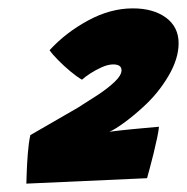

<svg xmlns="http://www.w3.org/2000/svg" viewBox="-20 -684 447 459"><path d="M360 -381Q359.5 -373 355.8 -355Q352 -337 347 -316.5Q342 -296 337.5 -279.8Q333 -263.5 331.5 -258L43 -245Q43 -249 43.8 -270Q44.5 -291 46.5 -317Q48.5 -343 52.5 -361Q68.5 -370 96.2 -386.2Q124 -402.5 166 -426.5Q190 -441.5 214 -457.2Q238 -473 254.2 -488.5Q270.5 -504 270.5 -516Q270.5 -523 265.5 -526.5Q260.5 -530 250.5 -530Q238.5 -530 223.8 -523.5Q209 -517 196 -508.5Q183 -500 176 -493.5Q163 -501 147.5 -514Q132 -527 118.5 -540.8Q105 -554.5 98.5 -564Q137 -606 190.5 -635Q244 -664 297.5 -664Q346.5 -664 376.8 -641.8Q407 -619.5 407 -580.5Q407 -543.5 382.5 -502Q358 -460.5 322 -428Q298.5 -406.5 277 -390.8Q255.5 -375 241.5 -369Q252 -370.5 265.5 -372Q279 -373.5 294.5 -375Q310 -376.5 326.5 -378Q343 -379.5 360 -381Z"/></svg>

Font: Grandstander Thin ExtraBold
Style: Italic
Weight: 800
Italic angle: -15°
Version: Version 1.200